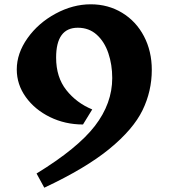

<svg xmlns="http://www.w3.org/2000/svg" viewBox="-20 -609 804 893"><path d="M686 -284Q686 -185 643 -96.5Q600 -8 490 82.5Q380 173 186 264L150 198Q341 81 421.5 -23.5Q502 -128 502 -246Q502 -308 484 -361.5Q466 -415 430 -447.5Q394 -480 342 -480Q241 -480 241 -341Q241 -250 288.5 -190Q336 -130 409 -100L366 -30Q283 -30 212.5 -64.5Q142 -99 100 -157.5Q58 -216 58 -286Q58 -361 108 -431.5Q158 -502 238.5 -545.5Q319 -589 402 -589Q483 -589 548 -549.5Q613 -510 649.5 -440.5Q686 -371 686 -284Z"/></svg>

Font: InknutAntiqua
Style: Bold
Weight: 700
Designer: Claus Eggers Srensen
Foundry: Claus Eggers Srensen
Version: Version 1.000; ttfautohint (v1.2) -l 7 -r 28 -G 50 -x 13 -D 